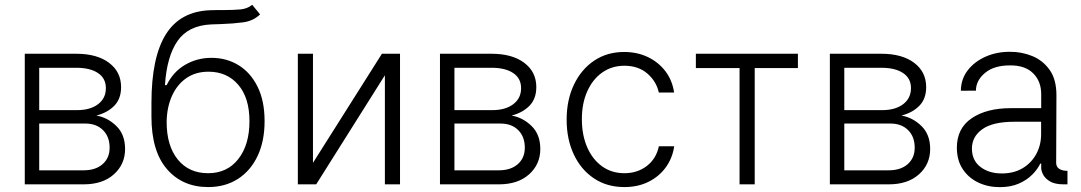

<svg xmlns="http://www.w3.org/2000/svg" viewBox="-20 -770 4517 802"><path d="M83.5 0V-545.5H298.3Q385.3 -545.5 435.5 -507.6Q485.8 -469.8 485.8 -406.2Q485.8 -357.6 457.6 -328.5Q429.3 -299.4 382.5 -287.3Q429.7 -279.1 466.1 -243.6Q502.5 -208.1 502.5 -147.7Q502.5 -83.8 455.8 -41.9Q409.1 0 329.5 0ZM143.8 -58.6H329.5Q379.3 -58.6 408.6 -84.3Q437.9 -110.1 437.9 -153.1Q437.9 -198.9 410.3 -226.4Q382.8 -253.9 336.6 -253.9H143.8ZM143.8 -310H302.2Q357.2 -310 389.9 -335Q422.6 -360.1 422.2 -402.3Q422.2 -442.5 389.6 -464.7Q356.9 -486.9 298.3 -486.9H143.8Z M1033.4 -750 1066.4 -709.9Q1038 -682.5 996.4 -676.8Q954.9 -671.2 903.1 -669.4Q893.1 -669 882.6 -668.7Q872.2 -668.3 861.5 -668Q766.3 -663.4 721.6 -598.9Q676.8 -534.4 669 -414.4H676.1Q703.5 -470.2 753.4 -499.3Q803.3 -528.4 863.3 -528.4Q926.1 -528.4 976.4 -497.7Q1026.6 -467 1055.9 -407.8Q1085.2 -348.7 1085.2 -263.8Q1085.2 -180 1055.8 -118.1Q1026.3 -56.1 973.4 -22.4Q920.5 11.4 849.4 11.4Q742.2 11.4 677.4 -63.6Q612.6 -138.5 612.6 -282.7V-339.8Q612.6 -530.5 672.9 -626.8Q733.3 -723 858.7 -727.3Q873.9 -728 888.1 -728Q902.3 -728 915.1 -728Q954.2 -728 983.8 -730.6Q1013.5 -733.3 1033.4 -750ZM849.4 -46.5Q929 -46.5 975.5 -105.8Q1022 -165.1 1022 -263.8Q1022 -361.5 975.1 -416Q928.3 -470.5 850.9 -470.5Q796.9 -470.5 758 -443.4Q719.1 -416.2 698 -368.6Q676.8 -321 676.1 -260.3Q676.1 -161.2 722.5 -103.9Q768.8 -46.5 849.4 -46.5Z M1287.3 -89.8 1575.3 -545.5H1650.9V0H1587.7V-455.6L1300.8 0H1224.1V-545.5H1287.3Z M1817.8 0V-545.5H2032.7Q2119.7 -545.5 2169.9 -507.6Q2220.2 -469.8 2220.2 -406.2Q2220.2 -357.6 2191.9 -328.5Q2163.7 -299.4 2116.8 -287.3Q2164.1 -279.1 2200.5 -243.6Q2236.9 -208.1 2236.9 -147.7Q2236.9 -83.8 2190.2 -41.9Q2143.5 0 2063.9 0ZM1878.2 -58.6H2063.9Q2113.6 -58.6 2142.9 -84.3Q2172.2 -110.1 2172.2 -153.1Q2172.2 -198.9 2144.7 -226.4Q2117.2 -253.9 2071 -253.9H1878.2ZM1878.2 -310H2036.6Q2091.6 -310 2124.3 -335Q2157 -360.1 2156.6 -402.3Q2156.6 -442.5 2123.9 -464.7Q2091.3 -486.9 2032.7 -486.9H1878.2Z M2588.1 11.4Q2514.9 11.4 2460.6 -25.2Q2406.2 -61.8 2376.6 -125.4Q2346.9 -188.9 2346.9 -270.2Q2346.9 -352.3 2377.3 -416.2Q2407.7 -480.1 2461.6 -516.5Q2515.6 -552.9 2587 -552.9Q2641.7 -552.9 2686.3 -531.6Q2730.8 -510.3 2759.6 -472.3Q2788.4 -434.3 2795.8 -383.5H2731.9Q2721.9 -430 2684.1 -462.7Q2646.3 -495.4 2588.1 -495.4Q2535.9 -495.4 2495.7 -467.2Q2455.6 -438.9 2433.1 -388.7Q2410.5 -338.4 2410.5 -272.4Q2410.5 -206 2432.7 -155Q2454.9 -104 2494.9 -75.3Q2534.8 -46.5 2588.1 -46.5Q2642.4 -46.5 2681.8 -76.7Q2721.2 -106.9 2732.2 -159.1H2796.2Q2789.1 -109.7 2761.2 -71.2Q2733.3 -32.7 2689.1 -10.7Q2644.9 11.4 2588.1 11.4Z M2886.7 -485.8V-545.5H3312.9V-485.8H3132.5V0H3069.2V-485.8Z M3446.4 0V-545.5H3661.2Q3748.2 -545.5 3798.5 -507.6Q3848.7 -469.8 3848.7 -406.2Q3848.7 -357.6 3820.5 -328.5Q3792.3 -299.4 3745.4 -287.3Q3792.6 -279.1 3829 -243.6Q3865.4 -208.1 3865.4 -147.7Q3865.4 -83.8 3818.7 -41.9Q3772 0 3692.5 0ZM3506.7 -58.6H3692.5Q3742.2 -58.6 3771.5 -84.3Q3800.8 -110.1 3800.8 -153.1Q3800.8 -198.9 3773.3 -226.4Q3745.7 -253.9 3699.6 -253.9H3506.7ZM3506.7 -310H3665.1Q3720.2 -310 3752.8 -335Q3785.5 -360.1 3785.2 -402.3Q3785.2 -442.5 3752.5 -464.7Q3719.8 -486.9 3661.2 -486.9H3506.7Z M4156.2 11.7Q4106.9 11.7 4066.2 -7.6Q4025.6 -27 4001.2 -63.9Q3976.9 -100.9 3976.9 -153.1Q3976.9 -234.4 4039.4 -276.5Q4101.9 -318.5 4203.5 -318.2H4329.2V-376.4Q4329.2 -430.4 4295.6 -463.8Q4262.1 -497.2 4199.9 -496.8Q4132.5 -497.2 4094.5 -465.4Q4056.5 -433.6 4056.5 -391.3L3993.6 -391Q3994 -439.6 4022.2 -476.2Q4050.4 -512.8 4097.1 -533.4Q4143.8 -554 4198.9 -553.6Q4247.2 -554 4291.5 -536Q4335.9 -518.1 4364.5 -478Q4393.1 -437.9 4392.8 -370.7L4391.7 -89.8Q4391.7 -73.2 4404.5 -64.8Q4417.3 -56.5 4436.8 -56.5H4438.9V0H4422.9Q4386 0 4365.6 -12.4Q4345.2 -24.9 4337.2 -40.8Q4329.2 -56.8 4329.2 -67.8V-86.6H4325.3Q4314.3 -63.2 4291.7 -40.5Q4269.2 -17.8 4235.4 -3Q4201.7 11.7 4156.2 11.7ZM4164.4 -45.5Q4215.2 -45.5 4252 -67.6Q4288.7 -89.8 4308.8 -127.1Q4328.8 -164.4 4328.8 -209.2V-261.4H4216.6Q4126.8 -261.4 4083.3 -230.3Q4039.8 -199.2 4039.8 -149.5Q4039.8 -100.1 4075.3 -72.8Q4110.8 -45.5 4164.4 -45.5Z"/></svg>

Font: Inter Zeller Light
Style: Regular
Weight: 300
Designer: Rasmus Andersson; Joe Bland
Foundry: zeller
Version: Version 3.015;git-dec3a8cb1